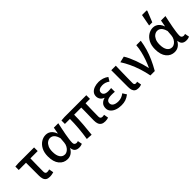

<svg xmlns="http://www.w3.org/2000/svg" viewBox="195 -1871 2995 2995"><g transform="rotate(-45 1692.0 -373.5)"><path d="M293 10Q252 10 228 -6Q204 -22 194 -52Q184 -82 184 -125V-409H24V-484L95 -489H442V-409H281Q279 -332 278 -258Q277 -184 277 -119Q277 -94 287.5 -83Q298 -72 317 -72Q329 -72 341 -74Q353 -76 366 -80L380 -4Q364 1 341.5 5.5Q319 10 293 10Z M685 12Q600 12 547 -53Q494 -118 494 -237Q494 -321 524.5 -379.5Q555 -438 604 -469.5Q653 -501 709 -501Q739 -501 767 -489Q795 -477 818 -450.5Q841 -424 856 -381H858L878 -489H976Q966 -442 955 -390.5Q944 -339 935 -289Q926 -239 920 -195Q914 -151 914 -119Q914 -94 928 -81.5Q942 -69 962 -69Q970 -69 978.5 -71Q987 -73 995 -76L1009 -2Q998 3 980.5 7.5Q963 12 939 12Q894 12 866.5 -10.5Q839 -33 835 -83H832Q778 12 685 12ZM706 -70Q736 -70 762.5 -89Q789 -108 807 -140Q825 -172 828 -210L835 -300Q822 -347 804 -372.5Q786 -398 765 -408Q744 -418 722 -418Q690 -418 661.5 -398Q633 -378 614.5 -338.5Q596 -299 596 -238Q596 -157 625.5 -113.5Q655 -70 706 -70Z M1517 10Q1474 10 1447.5 -6Q1421 -22 1409.5 -52Q1398 -82 1398 -125Q1398 -141 1398.5 -173Q1399 -205 1400 -245.5Q1401 -286 1401.5 -328.5Q1402 -371 1402 -408H1245Q1245 -310 1236.5 -202.5Q1228 -95 1217 6L1117 0Q1134 -102 1143 -208Q1152 -314 1152 -408H1041V-484L1112 -489H1594V-408H1497Q1496 -369 1494.5 -325Q1493 -281 1492.5 -239.5Q1492 -198 1491.5 -166Q1491 -134 1491 -119Q1491 -94 1503 -83Q1515 -72 1538 -72Q1545 -72 1554 -73.5Q1563 -75 1574 -77L1587 -2Q1575 3 1557 6.5Q1539 10 1517 10Z M1874 12Q1813 12 1765 -5.5Q1717 -23 1689.5 -55Q1662 -87 1662 -131Q1662 -185 1692 -216Q1722 -247 1765 -257V-261Q1725 -275 1706 -304.5Q1687 -334 1687 -368Q1687 -413 1713.5 -442.5Q1740 -472 1783 -486.5Q1826 -501 1877 -501Q1921 -501 1963 -487Q2005 -473 2039 -447L2000 -383Q1972 -404 1943 -413.5Q1914 -423 1881 -423Q1839 -423 1811 -406Q1783 -389 1783 -356Q1783 -326 1808 -308Q1833 -290 1884 -290Q1899 -290 1914 -291.5Q1929 -293 1947 -294V-212Q1928 -214 1910.5 -214.5Q1893 -215 1876 -215Q1817 -215 1788 -197.5Q1759 -180 1759 -144Q1759 -108 1791.5 -87Q1824 -66 1883 -66Q1916 -66 1947 -77Q1978 -88 2012 -113L2052 -49Q2007 -15 1966 -1.5Q1925 12 1874 12Z M2250 10Q2211 10 2188 -5Q2165 -20 2155 -48.5Q2145 -77 2145 -117V-489H2245Q2243 -425 2241.5 -358Q2240 -291 2239 -228Q2238 -165 2238 -111Q2238 -90 2247.5 -81Q2257 -72 2273 -72Q2280 -72 2287.5 -73.5Q2295 -75 2303 -78L2316 -3Q2304 2 2288.5 6Q2273 10 2250 10Z M2519 0Q2502 -90 2474 -176Q2446 -262 2410 -338.5Q2374 -415 2333 -477L2433 -501Q2457 -464 2479.5 -414.5Q2502 -365 2522 -310.5Q2542 -256 2557.5 -202Q2573 -148 2583 -102H2587Q2615 -162 2638 -227.5Q2661 -293 2676.5 -359Q2692 -425 2697 -489H2796Q2783 -403 2760 -324.5Q2737 -246 2701.5 -166.5Q2666 -87 2616 0Z M3049 12Q2964 12 2911 -53Q2858 -118 2858 -237Q2858 -321 2888.5 -379.5Q2919 -438 2968 -469.5Q3017 -501 3073 -501Q3103 -501 3131 -489Q3159 -477 3182 -450.5Q3205 -424 3220 -381H3222L3242 -489H3340Q3330 -442 3319 -390.5Q3308 -339 3299 -289Q3290 -239 3284 -195Q3278 -151 3278 -119Q3278 -94 3292 -81.5Q3306 -69 3326 -69Q3334 -69 3342.5 -71Q3351 -73 3359 -76L3373 -2Q3362 3 3344.5 7.5Q3327 12 3303 12Q3258 12 3230.5 -10.5Q3203 -33 3199 -83H3196Q3142 12 3049 12ZM3070 -70Q3100 -70 3126.5 -89Q3153 -108 3171 -140Q3189 -172 3192 -210L3199 -300Q3186 -347 3168 -372.5Q3150 -398 3129 -408Q3108 -418 3086 -418Q3054 -418 3025.5 -398Q2997 -378 2978.5 -338.5Q2960 -299 2960 -238Q2960 -157 2989.5 -113.5Q3019 -70 3070 -70ZM3056 -565 3093 -759H3193L3199 -748L3126 -565Z"/></g></svg>

Font: Source Sans 3 Medium
Style: Regular
Weight: 500
Designer: Paul D. Hunt
Foundry: Adobe
Version: Version 3.052;hotconv 1.1.0;makeotfexe 2.6.0